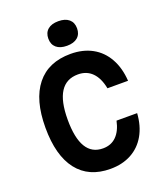

<svg xmlns="http://www.w3.org/2000/svg" viewBox="-187 -1180 1124 1320"><g transform="rotate(-20 375.0 -520.5)"><path d="M65.6 -400Q65.6 -603.7 151.7 -711.2Q237.8 -818.6 400.4 -818.6Q490.3 -818.6 557.9 -781.7Q625.5 -744.7 664.6 -674.7Q703.8 -604.8 709.8 -509.5H559.1Q544.1 -587.3 503.8 -627.9Q463.5 -668.6 400.4 -668.6Q314.1 -668.6 271.2 -601.6Q228.2 -534.7 228.2 -400Q228.2 -265.3 268.7 -198.4Q309.1 -131.4 390.4 -131.4Q449.9 -131.4 488.1 -169.4Q526.4 -207.3 541.7 -279.1H692.4Q686.4 -187.2 648.1 -120.1Q609.8 -53 543.9 -17.2Q478 18.6 390.4 18.6Q232.8 18.6 149.2 -88.8Q65.6 -196.3 65.6 -400ZM293.7 -968.7Q293.7 -1011.3 321.1 -1034.9Q348.5 -1058.5 398.7 -1058.5Q448.9 -1058.5 476.4 -1034.9Q503.8 -1011.3 503.8 -968.7Q503.8 -926.1 476.4 -902.5Q448.9 -878.9 398.7 -878.9Q348.5 -878.9 321.1 -902.5Q293.7 -926.1 293.7 -968.7Z"/></g></svg>

Font: Martian Mono VF sWd Rg
Style: Regular
Weight: 400
Width: 6
Monospace: yes
Designer: Roman Shamin
Foundry: Evil Martians
Version: Version 1.100